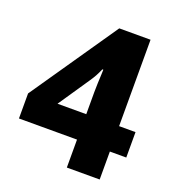

<svg xmlns="http://www.w3.org/2000/svg" viewBox="-130 -819 844 923"><g transform="rotate(20 291.5 -357.5)"><path d="M315 0V-143H18V-271L323 -715H483V-273H567V-143H483V0ZM168 -273H315V-386Q315 -405 316 -430Q317 -455 318 -476Q319 -497 319 -502H314Q305 -481 296.5 -465.5Q288 -450 275 -431Z"/></g></svg>

Font: Noto Sans Symbols ExtraBold
Style: Regular
Weight: 800
Version: Version 2.002